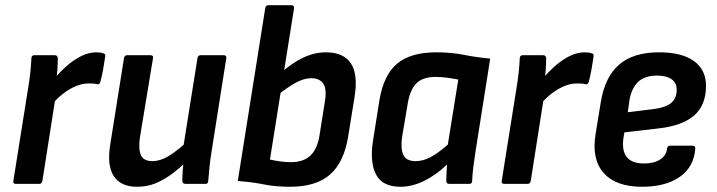

<svg xmlns="http://www.w3.org/2000/svg" viewBox="-20 -703 2740 734"><path d="M41 0Q29 0 31 -11L88 -369Q93 -399 96 -427Q99 -455 100 -480Q100 -492 112 -492H189Q200 -492 201 -481Q201 -463 199.5 -440Q198 -417 195 -397V-349L142 -11Q140 0 130 0ZM178 -303 187 -401Q210 -429 236.5 -452Q263 -475 291.5 -489Q320 -503 348 -503Q366 -503 375 -499Q380 -498 381.5 -495Q383 -492 382 -486Q379 -464 374.5 -439Q370 -414 364 -391Q361 -379 351 -381Q344 -383 336.5 -383.5Q329 -384 318 -384Q296 -384 272 -374.5Q248 -365 224 -347Q200 -329 178 -303Z M504 11Q441 11 414.5 -30.5Q388 -72 402 -154L454 -481Q456 -492 466 -492H554Q567 -492 565 -481L514 -172Q509 -128 520 -107.5Q531 -87 562 -87Q593 -87 626.5 -107.5Q660 -128 701 -167L696 -89Q667 -60 636.5 -37.5Q606 -15 574 -2Q542 11 504 11ZM689 0Q678 0 677 -11Q677 -30 678.5 -51Q680 -72 683 -92L680 -136L735 -481Q737 -492 747 -492H835Q847 -492 845 -480L789 -125Q784 -95 781 -66Q778 -37 776 -11Q776 0 765 0Z M1088 11Q1034 11 989 2Q944 -7 889 -11L994 -672Q996 -683 1006 -683H1094Q1106 -683 1104 -671L1012 -93Q1030 -89 1051 -86Q1072 -83 1092 -83Q1140 -83 1167 -108.5Q1194 -134 1202 -189L1222 -315Q1230 -362 1216 -383Q1202 -404 1170 -404Q1142 -404 1110 -386.5Q1078 -369 1036 -335L1052 -423Q1096 -462 1139 -482.5Q1182 -503 1226 -503Q1292 -503 1320.5 -462Q1349 -421 1336 -336L1311 -181Q1295 -83 1242 -36Q1189 11 1088 11Z M1511 11Q1442 11 1417.5 -36Q1393 -83 1406 -165L1430 -317Q1446 -416 1498 -459.5Q1550 -503 1648 -503Q1705 -503 1752.5 -493.5Q1800 -484 1854 -479L1798 -125Q1793 -93 1789.5 -65Q1786 -37 1785 -11Q1785 0 1773 0H1697Q1687 0 1686 -11Q1686 -25 1687 -41.5Q1688 -58 1689 -74Q1646 -33 1600.5 -11Q1555 11 1511 11ZM1569 -87Q1597 -87 1625.5 -102Q1654 -117 1692 -150L1732 -399Q1711 -403 1688.5 -406Q1666 -409 1645 -409Q1597 -409 1572.5 -385Q1548 -361 1539 -309L1517 -178Q1511 -134 1522 -110.5Q1533 -87 1569 -87Z M1908 0Q1896 0 1898 -11L1955 -369Q1960 -399 1963 -427Q1966 -455 1967 -480Q1967 -492 1979 -492H2056Q2067 -492 2068 -481Q2068 -463 2066.5 -440Q2065 -417 2062 -397V-349L2009 -11Q2007 0 1997 0ZM2045 -303 2054 -401Q2077 -429 2103.5 -452Q2130 -475 2158.5 -489Q2187 -503 2215 -503Q2233 -503 2242 -499Q2247 -498 2248.5 -495Q2250 -492 2249 -486Q2246 -464 2241.5 -439Q2237 -414 2231 -391Q2228 -379 2218 -381Q2211 -383 2203.5 -383.5Q2196 -384 2185 -384Q2163 -384 2139 -374.5Q2115 -365 2091 -347Q2067 -329 2045 -303Z M2434 11Q2335 11 2288 -41.5Q2241 -94 2257 -191L2277 -314Q2293 -410 2347.5 -456.5Q2402 -503 2499 -503Q2587 -503 2633 -469.5Q2679 -436 2679 -375Q2679 -301 2633.5 -261.5Q2588 -222 2497 -212L2367 -197L2363 -173Q2357 -125 2377 -101.5Q2397 -78 2442 -78Q2480 -78 2503.5 -93Q2527 -108 2530 -134Q2531 -146 2542 -146H2627Q2639 -146 2638 -135Q2633 -65 2579 -27Q2525 11 2434 11ZM2380 -274 2479 -286Q2525 -292 2546 -309.5Q2567 -327 2567 -361Q2567 -386 2547.5 -400Q2528 -414 2492 -414Q2445 -414 2419.5 -390Q2394 -366 2386 -318Z"/></svg>

Font: Sofia Sans Semi Condensed
Style: Bold Italic
Weight: 700
Italic angle: -9°
Version: Version 4.100